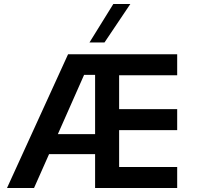

<svg xmlns="http://www.w3.org/2000/svg" viewBox="-20 -939 986 959"><path d="M320 -668H865V-563H575V-394H865V-289H575V-105H865V0H455V-169H225L150 0H15ZM455 -269V-565H400L269 -269ZM546 -919H631L502 -727H427Z"/></svg>

Font: Madhuban Medium
Style: Regular
Weight: 500
Designer: jaikishan Patel
Foundry: MagicType
Version: Version 1.000